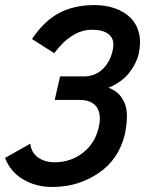

<svg xmlns="http://www.w3.org/2000/svg" viewBox="-101 -514 604 752"><path d="M104 218.3Q38.6 218.3 -11.2 188.2Q-61 158.2 -81.1 104.5L17.6 48.8Q22 85 48.8 103.3Q75.7 121.6 112.3 121.6Q175.8 121.6 223.4 84.7Q271 47.9 285.6 -14.6Q297.4 -65.4 278.1 -94Q258.8 -122.6 210 -122.6H113.3L134.3 -214.8H233.9Q274.9 -217.3 302.5 -244.6Q330.1 -272 339.8 -314.5Q350.1 -356 328.4 -376.7Q306.6 -397.5 258.8 -397.5Q180.2 -397.5 111.3 -305.7L24.4 -361.3Q72.3 -432.6 131.1 -463.4Q189.9 -494.1 268.1 -494.1Q312.5 -494.1 349.1 -481.4Q385.7 -468.8 410.2 -444.3Q434.6 -419.9 443.4 -384Q452.1 -348.1 441.9 -301.3Q432.1 -262.2 403.3 -226.8Q374.5 -191.4 323.7 -170.4Q358.4 -157.7 376.7 -129.9Q395 -102.1 396 -66.7Q397 -31.2 388.2 10.7Q365.2 109.4 285.2 163.8Q205.1 218.3 104 218.3Z"/></svg>

Font: HK Grotesk SemiBold Italic
Style: Regular
Weight: 600
Italic angle: -13°
Designer: Alfredo Marco Pradil and Stefan Peev
Foundry: Hanken Design Co.
Version: Version 1.000;PS 001.000;hotconv 1.0.88;makeotf.lib2.5.64775